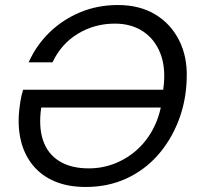

<svg xmlns="http://www.w3.org/2000/svg" viewBox="-20 -732 787 764"><path d="M321 12Q251 12 198.5 -10Q146 -32 112 -73Q78 -114 64 -169Q50 -224 56 -288Q58 -309 61.5 -330.5Q65 -352 72 -375H649L637 -304H144Q133 -227 151.5 -173Q170 -119 216.5 -90.5Q263 -62 333 -62Q389 -62 439.5 -82.5Q490 -103 529.5 -140Q569 -177 594 -228.5Q619 -280 626 -342L631 -388Q640 -465 617.5 -521Q595 -577 548.5 -607.5Q502 -638 437 -638Q356 -638 289.5 -597.5Q223 -557 189 -484H94Q125 -553 178 -604Q231 -655 300 -683.5Q369 -712 449 -712Q535 -712 597 -675Q659 -638 692.5 -572Q726 -506 723 -421Q721 -331 690.5 -252Q660 -173 607 -113.5Q554 -54 481.5 -21Q409 12 321 12Z"/></svg>

Font: DM Sans 18pt
Style: Italic
Weight: 400
Italic angle: -10°
Designer: Colophon Foundry, Jonny Pinhorn
Foundry: Colophon Foundry
Version: Version 4.004;gftools[0.9.30]